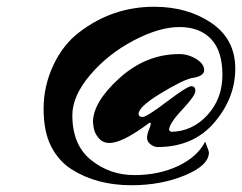

<svg xmlns="http://www.w3.org/2000/svg" viewBox="-20 -465 716 568"><path d="M486 -75Q549 -76 593.5 -124.5Q638 -173 638 -243.5Q638 -314 604.5 -349.5Q571 -385 511 -385Q451 -385 375 -345Q299 -305 246.5 -243Q194 -181 194 -124Q194 -36 249.5 8.5Q305 53 377.5 53Q450 53 507 26Q564 -1 587 -46Q598 -18 598 -14Q598 24 527.5 53.5Q457 83 369 83Q266 83 192 36Q154 12 131.5 -31.5Q109 -75 109 -143Q109 -211 138 -272.5Q167 -334 215 -370Q313 -445 436 -445Q535 -445 605.5 -397Q676 -349 676 -262Q676 -175 614 -102.5Q552 -30 446 -30Q436 -30 425.5 -38Q415 -46 415 -57Q415 -68 420.5 -81Q426 -94 426 -98Q426 -102 423.5 -102Q421 -102 417 -98Q341 -42 304 -42Q284 -42 271.5 -57Q259 -72 257 -88L255 -103Q255 -163 333.5 -234Q412 -305 510 -305Q537 -305 560.5 -290.5Q584 -276 584 -257.5Q584 -239 547 -234Q520 -228 455 -188.5Q390 -149 390 -128Q390 -119 402 -119Q414 -119 474 -164.5Q534 -210 546 -210Q558 -210 558 -196Q558 -182 519 -140.5Q480 -99 480 -80Z"/></svg>

Font: Mrs Sheppards
Style: Regular
Weight: 400
Version: Version 1.000